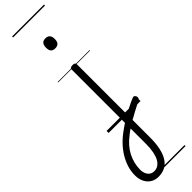

<svg xmlns="http://www.w3.org/2000/svg" viewBox="-552 -918 1345 1345"><g transform="rotate(-45 120.5 -245.5)"><path d="M164 12Q180 2 196 -7Q212 -16 228.5 -24.5Q245 -33 261 -40.5Q277 -48 292 -54Q302 -59 309 -55Q316 -51 319.5 -42.5Q323 -34 320 -25Q317 -16 306 -11Q291 -3 273.5 5.5Q256 14 238 24Q220 34 202 44Q184 54 166 63ZM31 465Q-2 465 -27 449.5Q-52 434 -66 406Q-80 378 -80 341Q-80 301 -68.5 263.5Q-57 226 -35.5 190Q-14 154 16.5 122Q47 90 85 63Q96 55 107.5 47Q119 39 131 31V-496Q131 -506 137.5 -510.5Q144 -515 157 -515Q171 -515 177 -510.5Q183 -506 183 -496V228Q183 286 173.5 330.5Q164 375 145 405Q126 435 97.5 450Q69 465 31 465ZM38 416Q59 416 76.5 404.5Q94 393 106 371Q118 349 124.5 316Q131 283 131 239V87Q121 93 111.5 100Q102 107 94 114Q63 137 40.5 163Q18 189 3.5 217.5Q-11 246 -18.5 276.5Q-26 307 -26 339Q-26 362 -18 379.5Q-10 397 4 406.5Q18 416 38 416ZM155 -683Q133 -683 122.5 -695Q112 -707 112 -732Q112 -757 122.5 -769.5Q133 -782 155 -782Q177 -782 188 -769.5Q199 -757 199 -732Q199 -707 188 -695Q177 -683 155 -683ZM0 436H316V446H0ZM0 -20H316V0H0ZM0 -505H316V-500H0ZM0 -956H316V-946H0Z"/></g></svg>

Font: Playwrite HU Guides
Style: Regular
Weight: 400
Designer: Veronika Burian, José Scaglione
Foundry: TypeTogether
Version: Version 1.003